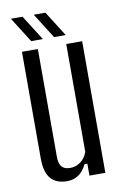

<svg xmlns="http://www.w3.org/2000/svg" viewBox="-86 -805 551 862"><g transform="rotate(-10 189.0 -374.0)"><path d="M149 7.2Q100.9 7.2 75.3 -21.4Q49.7 -50.1 49.7 -115.7V-600H122.2V-110.2Q122.2 -77.9 134.3 -63.4Q146.5 -48.9 173 -48.9Q198.7 -48.9 220.4 -64.6Q242.2 -80.4 251.6 -108.6V-600H324.1V0H251.6V-54.3H238.7Q223.7 -23.3 201.4 -8Q179.2 7.2 149 7.2ZM203.2 -640 130.7 -754.8H183.8L256.3 -640ZM99 -640 26.5 -754.8H79.5L152.1 -640Z"/></g></svg>

Font: Big Shoulders Thin
Style: Regular
Weight: 100
Designer: Patric King
Foundry: XO Type Co
Version: Version 2.002